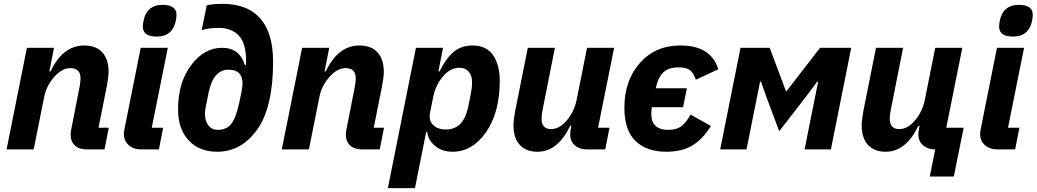

<svg xmlns="http://www.w3.org/2000/svg" viewBox="-20 -772 5356 992"><path d="M154 0H14L119 -525H259L235 -403H241Q305 -537 415 -537Q476 -537 508.5 -501.5Q541 -466 541 -401Q541 -376 532 -327L489 -112H542L520 0H429Q389 0 367 -20.5Q345 -41 345 -76Q345 -89 348 -104L389 -312Q396 -345 396 -368Q396 -420 343 -420Q299 -420 258 -372Q219 -327 208 -270Z M790 -583Q718 -583 718 -635Q718 -651 724 -675Q743 -747 820 -747Q892 -747 892 -695Q892 -679 886 -655Q867 -583 790 -583ZM801 0H710Q670 0 645 -22Q620 -44 620 -80Q620 -90 623 -105L707 -525H847L764 -112H823Z M1102 12Q1010 12 955 -46.5Q900 -105 900 -207Q900 -346 967.5 -435.5Q1035 -525 1127 -525Q1218 -525 1245 -436H1251V-462Q1251 -551 1212 -590Q1174 -628 1110 -628Q1058 -628 1022 -616L1048 -744Q1077 -752 1129 -752Q1250 -752 1315 -687Q1391 -611 1391 -454Q1391 -219 1309.5 -103.5Q1228 12 1102 12ZM1105 -101Q1151 -101 1175.5 -133Q1200 -165 1216 -241L1228 -299Q1233 -327 1233 -340Q1233 -412 1161 -412Q1082 -412 1058 -294L1042 -215Q1039 -197 1039 -184Q1039 -146 1057 -123.5Q1075 -101 1105 -101Z M1576 0H1436L1541 -525H1681L1657 -403H1663Q1727 -537 1837 -537Q1898 -537 1930.5 -501.5Q1963 -466 1963 -401Q1963 -376 1954 -327L1911 -112H1964L1942 0H1851Q1811 0 1789 -20.5Q1767 -41 1767 -76Q1767 -89 1770 -104L1811 -312Q1818 -345 1818 -368Q1818 -420 1765 -420Q1721 -420 1680 -372Q1641 -327 1630 -270Z M1984 200 2129 -525H2269L2245 -403H2251Q2284 -470 2323.5 -503.5Q2363 -537 2422 -537Q2492 -537 2527 -487.5Q2562 -438 2562 -355Q2562 -191 2491.5 -89.5Q2421 12 2318 12Q2265 12 2228.5 -17.5Q2192 -47 2187 -91H2182L2124 200ZM2284 -103Q2375 -103 2399 -220L2413 -290Q2419 -318 2419 -347Q2419 -382 2401.5 -402Q2384 -422 2353 -422Q2305 -422 2266 -374Q2230 -330 2218 -270L2202 -190Q2194 -151 2217 -127Q2240 -103 2284 -103Z M2707 -525H2847L2785 -213Q2778 -180 2778 -160Q2778 -105 2827 -105Q2872 -105 2911 -153Q2947 -197 2959 -255L3013 -525H3153L3070 -112H3129L3107 0H3014Q2975 0 2950.5 -20.5Q2926 -41 2926 -77Q2926 -92 2929 -107L2932 -122H2926Q2862 12 2757 12Q2698 12 2665.5 -23.5Q2633 -59 2633 -124Q2633 -151 2642 -200Z M3422 12Q3322 12 3264 -43Q3206 -98 3206 -215Q3206 -356 3286 -446.5Q3366 -537 3495 -537Q3654 -537 3691 -414L3575 -360Q3564 -394 3545.5 -409Q3527 -424 3487 -424Q3434 -424 3407 -398Q3380 -372 3368 -316H3529L3509 -218H3348Q3345 -200 3345 -183Q3345 -101 3434 -101Q3473 -101 3498 -118Q3523 -135 3548 -180L3653 -121Q3610 -52 3556.5 -20Q3503 12 3422 12Z M3701 0 3806 -525H3957L4041 -300H4043L4217 -525H4378L4273 0H4137L4207 -350H4202L4146 -275L4006 -94L3939 -273L3912 -350H3907L3837 0Z M4784 140 4812 0H4810Q4775 0 4750 -20.5Q4725 -41 4725 -77Q4725 -92 4728 -107L4731 -122H4725Q4661 12 4556 12Q4497 12 4464.5 -23.5Q4432 -59 4432 -124Q4432 -151 4441 -200L4506 -525H4646L4584 -213Q4577 -180 4577 -160Q4577 -105 4626 -105Q4671 -105 4710 -153Q4746 -197 4758 -255L4812 -525H4952L4869 -112H4959L4908 140Z M5214 -583Q5142 -583 5142 -635Q5142 -651 5148 -675Q5167 -747 5244 -747Q5316 -747 5316 -695Q5316 -679 5310 -655Q5291 -583 5214 -583ZM5225 0H5134Q5094 0 5069 -22Q5044 -44 5044 -80Q5044 -90 5047 -105L5131 -525H5271L5188 -112H5247Z"/></svg>

Font: Aneliza
Style: Bold Italic
Weight: 700
Italic angle: -11.31°
Designer: Mike Abbink, Paul van der Laan, Pieter van Rosmalen
Foundry: Bold Monday
Version: Version 3.0